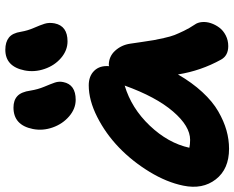

<svg xmlns="http://www.w3.org/2000/svg" viewBox="-104 -800 885 725"><g transform="rotate(-90 338.5 -437.5)"><path d="M544.9 -625Q510.7 -625 482.2 -649.4Q453.6 -673.8 440.7 -711.7Q427.7 -749.5 435.1 -787.1Q449.7 -859.9 513.2 -859.9Q542 -859.9 559.1 -846.4Q576.2 -833 581.1 -800.8Q585.4 -775.4 595.7 -752Q606 -728.5 611.3 -711.7Q616.7 -694.8 612.8 -673.8Q603 -625 544.9 -625ZM324.2 -594.2Q290.5 -594.2 261.7 -618.9Q232.9 -643.6 219.7 -681.2Q206.5 -718.8 213.9 -755.9Q228.5 -829.1 294.9 -829.1Q322.3 -829.1 338.1 -814.5Q354 -799.8 358.9 -765.1Q363.3 -737.3 373.5 -712.9Q383.8 -688.5 389.2 -672.9Q394.5 -657.2 391.1 -641.1Q381.8 -594.2 324.2 -594.2ZM139.2 -15.1Q62.5 -15.1 23.7 -65.2Q-15.1 -115.2 0 -188Q12.7 -250.5 52.2 -315.4Q91.8 -380.4 144 -430.7Q196.3 -481 259.3 -512.9Q322.3 -544.9 378.9 -544.9Q413.6 -544.9 433.8 -524.2Q454.1 -503.4 451.2 -467.8L455.1 -469.2Q487.8 -469.2 509.5 -445.3Q531.2 -421.4 536.1 -388.2Q538.1 -375.5 542.7 -343Q547.4 -310.5 549.6 -298.6Q551.8 -286.6 557.4 -261.2Q563 -235.8 568.8 -220.9Q574.7 -206.1 584.7 -185.3Q594.7 -164.6 607.9 -145Q616.2 -133.8 617.7 -117.2Q619.1 -100.6 613.5 -83.7Q607.9 -66.9 596.9 -52Q585.9 -37.1 567.4 -27.6Q548.8 -18.1 526.9 -18.1Q491.2 -18.1 476.1 -44.9Q433.6 -121.6 419.9 -208Q389.2 -154.8 353.3 -116Q317.4 -77.1 280.5 -55.9Q243.7 -34.7 209 -24.9Q174.3 -15.1 139.2 -15.1ZM172.9 -162.1Q224.6 -162.1 280 -226.6Q335.4 -291 377.9 -409.2Q292.5 -383.8 226.6 -314.5Q160.6 -245.1 143.1 -165Q156.2 -162.1 172.9 -162.1Z"/></g></svg>

Font: Shantell Sans Bouncy
Style: Bold Italic
Weight: 700
Italic angle: -11.31°
Designer: Stephen Nixon, Anya Danilova, Shantell Martin
Foundry: Arrow Type
Version: Version 1.006;[9816181b4]